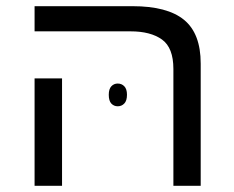

<svg xmlns="http://www.w3.org/2000/svg" viewBox="-20 -598 752 618"><path d="M626 0H538.1V-376Q538.1 -444.3 501.5 -470.7Q464.8 -497.1 400.4 -497.1H91.3V-578.1H406.7Q518.6 -578.1 572.3 -534.2Q626 -490.2 626 -393.6ZM179.7 0H91.3V-345.7H179.7ZM330.1 -293Q330.1 -311.5 338.4 -320.3Q346.7 -329.1 358.9 -329.1Q371.6 -329.1 380.1 -320.3Q388.7 -311.5 388.7 -293Q388.7 -273.9 380.1 -264.9Q371.6 -255.9 358.9 -255.9Q346.7 -255.9 338.4 -264.6Q330.1 -273.4 330.1 -293Z"/></svg>

Font: Lunasima
Style: Regular
Weight: 400
Designer: The DocRepair Project, Monotype Design Team
Foundry: Google
Version: Version 2.009